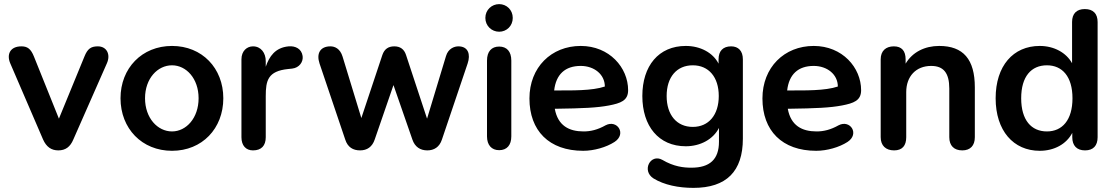

<svg xmlns="http://www.w3.org/2000/svg" viewBox="-20 -722 5414 932"><path d="M263 8C298 8 321 -9 336 -45L499 -415C518 -458 498 -497 455 -497C421 -497 405 -485 390 -448L266 -146L145 -447C130 -485 113 -497 84 -497C29 -497 11 -458 30 -414L189 -45C205 -9 229 8 263 8Z M815 10C961 10 1064 -98 1064 -245C1064 -391 961 -499 815 -499C669 -499 565 -391 565 -245C565 -98 669 10 815 10ZM815 -84C745 -84 684 -149 684 -245C684 -341 745 -405 815 -405C884 -405 944 -341 944 -245C944 -149 884 -84 815 -84Z M1208 8C1249 8 1270 -15 1270 -56V-255C1270 -331 1280 -377 1379 -387L1398 -389C1433 -393 1453 -422 1449 -450C1444 -485 1414 -500 1381 -497C1316 -491 1287 -448 1270 -398V-425C1270 -465 1247 -497 1208 -497C1179 -497 1152 -475 1152 -434V-56C1152 -15 1174 8 1208 8Z M1728 8C1762 8 1787 -9 1799 -45L1890 -309L1982 -44C1994 -9 2020 8 2054 8C2087 8 2113 -8 2125 -44L2250 -414C2265 -458 2253 -497 2205 -497C2186 -497 2156 -487 2145 -450L2053 -146L1951 -455C1942 -483 1923 -497 1894 -497C1865 -497 1846 -484 1836 -455L1734 -149L1643 -447C1631 -487 1604 -497 1584 -497C1534 -497 1515 -462 1531 -414L1656 -44C1668 -7 1694 8 1728 8Z M2403 7C2441 7 2462 -18 2462 -60V-428C2462 -472 2440 -496 2403 -496C2366 -496 2344 -472 2344 -428V-60C2344 -18 2366 7 2403 7ZM2403 -568C2439 -568 2469 -596 2469 -635C2469 -674 2439 -702 2403 -702C2367 -702 2336 -674 2336 -635C2336 -596 2367 -568 2403 -568Z M2811 10C2863 10 2923 -7 2963 -33C3023 -72 2976 -143 2920 -114C2881 -92 2847 -84 2813 -84C2742 -84 2688 -112 2673 -194C2814 -196 2877 -199 2936 -210C2992 -221 3029 -233 3029 -284C3029 -394 2938 -499 2799 -499C2656 -499 2550 -395 2550 -244C2550 -88 2645 10 2811 10ZM2670 -283C2679 -361 2723 -402 2799 -402C2864 -402 2916 -361 2916 -302C2854 -281 2757 -283 2670 -283Z M3346 190C3506 190 3586 110 3586 -49V-434C3586 -475 3564 -497 3529 -497C3490 -497 3468 -475 3468 -434V-413C3441 -466 3380 -499 3309 -499C3177 -499 3098 -402 3098 -256C3098 -110 3177 -12 3309 -12C3380 -12 3442 -46 3470 -101V-34C3470 52 3425 92 3336 92C3298 92 3251 87 3195 54C3138 22 3093 106 3152 144C3204 176 3274 190 3346 190ZM3343 -106C3265 -106 3216 -164 3216 -256C3216 -348 3265 -405 3343 -405C3420 -405 3469 -348 3469 -256C3469 -164 3420 -106 3343 -106Z M3942 10C3994 10 4054 -7 4094 -33C4154 -72 4107 -143 4051 -114C4012 -92 3978 -84 3944 -84C3873 -84 3819 -112 3804 -194C3945 -196 4008 -199 4067 -210C4123 -221 4160 -233 4160 -284C4160 -394 4069 -499 3930 -499C3787 -499 3681 -395 3681 -244C3681 -88 3776 10 3942 10ZM3801 -283C3810 -361 3854 -402 3930 -402C3995 -402 4047 -361 4047 -302C3985 -281 3888 -283 3801 -283Z M4320 8C4360 8 4379 -15 4379 -56V-275C4379 -351 4426 -402 4500 -402C4560 -402 4588 -368 4588 -292V-56C4588 -15 4611 8 4651 8C4690 8 4712 -15 4712 -56V-298C4712 -434 4656 -499 4539 -499C4469 -499 4409 -469 4376 -413V-434C4376 -475 4357 -497 4319 -497C4280 -497 4255 -475 4255 -434V-56C4255 -15 4280 8 4320 8Z M5027 10C5098 10 5157 -23 5185 -77V-56C5185 -15 5207 8 5247 8C5287 8 5308 -15 5308 -56V-615C5308 -656 5286 -678 5246 -678C5206 -678 5184 -656 5184 -615V-415C5156 -466 5097 -499 5027 -499C4898 -499 4813 -402 4813 -245C4813 -88 4899 10 5027 10ZM5062 -84C4986 -84 4937 -139 4937 -245C4937 -351 4986 -405 5062 -405C5136 -405 5186 -351 5186 -245C5186 -139 5136 -84 5062 -84Z"/></svg>

Font: SN Pro SemiBold
Style: Regular
Weight: 600
Designer: Tobias Whetton
Foundry: Supernotes
Version: Version 1.003;Glyphs 3.3 (3324)